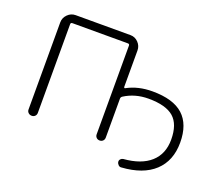

<svg xmlns="http://www.w3.org/2000/svg" viewBox="-103 -673 1058 911"><g transform="rotate(20 425.5 -217.5)"><path d="M78 -23V-463Q78 -486 95 -503Q112 -520 135 -520H412Q435 -520 451.5 -503Q468 -486 468 -463V-279Q468 -276 470.5 -274.5Q473 -273 475 -275Q530 -305 602 -305Q707 -305 757.5 -259Q808 -213 808 -121Q808 -29 750.5 24.5Q693 78 585 85Q577 86 570.5 79.5Q564 73 563 65Q562 57 567.5 51Q573 45 581 44Q669 37 716 -5Q763 -47 763 -120Q763 -197 723.5 -231.5Q684 -266 596 -266Q528 -266 475 -232Q468 -227 468 -220V-23Q468 -13 461.5 -6.5Q455 0 445 0Q435 0 428.5 -6.5Q422 -13 422 -23V-471Q422 -479 413 -479H134Q125 -479 125 -471V-23Q125 -13 118.5 -6.5Q112 0 102 0Q92 0 85 -6.5Q78 -13 78 -23Z"/></g></svg>

Font: Rounded Mplus 1c Light
Style: Regular
Weight: 300
Version: Version 1.059.20150529